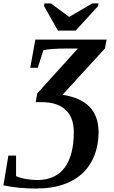

<svg xmlns="http://www.w3.org/2000/svg" viewBox="-105 -887 665 1124"><path d="M117 216 116 217Q1 217 -85 198L-56 24H-11V144Q13 155 48 161Q84 167 112 167Q219 167 273 95Q327 23 327 -114Q327 -199 279 -244Q231 -289 139 -289H104L113 -340L351 -603H292Q189 -603 149 -593L116 -490H72L102 -655H519L509 -603L261 -332Q470 -301 472 -116Q472 -14 429 62Q386 138 305 177Q224 216 117 216ZM472 -867 469 -851 338 -708H234L153 -851L155 -867H193L300 -788L435 -867Z"/></svg>

Font: Libra Serif Modern
Style: Bold Italic
Weight: 700
Italic angle: -12°
Designer: Stefan Peev, Context Ltd
Foundry: Stefan Peev, Context Ltd
Version: Version 1.000